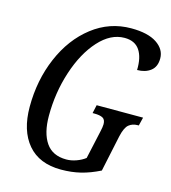

<svg xmlns="http://www.w3.org/2000/svg" viewBox="-109 -813 812 911"><g transform="rotate(15 296.5 -357.0)"><path d="M54 -240Q54 -371 101.5 -482Q149 -593 233.5 -658.5Q318 -724 424 -724Q506 -724 549.5 -695Q593 -666 593 -621Q593 -580 567 -560Q541 -540 501 -540Q503 -602 479.5 -637Q456 -672 405 -672Q337 -672 279 -608Q221 -544 187 -440Q153 -336 153 -222Q153 -138 185.5 -90.5Q218 -43 286 -43Q310 -43 335 -52Q360 -61 378 -75L408 -211Q414 -237 414 -250Q414 -273 400 -280.5Q386 -288 359 -288H350L359 -329H587L577 -288H573Q546 -288 528.5 -273.5Q511 -259 501 -215L463 -36Q415 -12 370.5 -1Q326 10 274 10Q167 10 110.5 -56.5Q54 -123 54 -240Z"/></g></svg>

Font: Noto Serif Cond
Style: Italic
Weight: 400
Width: 3
Italic angle: -12°
Designer: Monotype Design Team
Foundry: Monotype Imaging Inc.
Version: Version 1.001